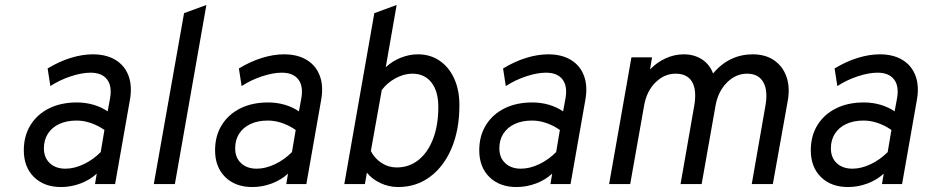

<svg xmlns="http://www.w3.org/2000/svg" viewBox="-20 -742 3728 774"><path d="M226 12Q158 12 117 -28.2Q76 -68.5 76 -136Q76 -194 102.8 -237.5Q129.5 -281 177.5 -305Q225.5 -329 290 -329Q324.5 -329 356.5 -319.8Q388.5 -310.5 414 -293L423 -342Q433 -393 412.2 -421Q391.5 -449 345 -449Q310 -449 265.8 -434.5Q221.5 -420 183 -395L172 -466Q218 -494 264.8 -508.5Q311.5 -523 354 -523Q408.5 -523 445.5 -500.5Q482.5 -478 498 -437Q513.5 -396 504 -341L444 0H363L370 -42Q342.5 -16.5 304.2 -2.2Q266 12 226 12ZM244 -62Q279.5 -62 317.8 -80.2Q356 -98.5 386 -129L401 -218Q375.5 -236 346.5 -246Q317.5 -256 289 -256Q248.5 -256 219 -242.2Q189.5 -228.5 173.2 -203.2Q157 -178 157 -144Q157 -106.5 180.8 -84.2Q204.5 -62 244 -62Z M600 0 722 -689 812 -722 685 0Z M997 12Q929 12 888 -28.2Q847 -68.5 847 -136Q847 -194 873.8 -237.5Q900.5 -281 948.5 -305Q996.5 -329 1061 -329Q1095.5 -329 1127.5 -319.8Q1159.5 -310.5 1185 -293L1194 -342Q1204 -393 1183.2 -421Q1162.5 -449 1116 -449Q1081 -449 1036.8 -434.5Q992.5 -420 954 -395L943 -466Q989 -494 1035.8 -508.5Q1082.5 -523 1125 -523Q1179.5 -523 1216.5 -500.5Q1253.5 -478 1269 -437Q1284.5 -396 1275 -341L1215 0H1134L1141 -42Q1113.5 -16.5 1075.2 -2.2Q1037 12 997 12ZM1015 -62Q1050.5 -62 1088.8 -80.2Q1127 -98.5 1157 -129L1172 -218Q1146.5 -236 1117.5 -246Q1088.5 -256 1060 -256Q1019.5 -256 990 -242.2Q960.5 -228.5 944.2 -203.2Q928 -178 928 -144Q928 -106.5 951.8 -84.2Q975.5 -62 1015 -62Z M1585 12Q1547.5 12 1513.5 -4Q1479.5 -20 1459 -46L1451 0H1368L1489 -689L1579 -722L1535 -471Q1562 -496 1596 -509.5Q1630 -523 1665 -523Q1714.5 -523 1752.2 -497.2Q1790 -471.5 1811 -425.2Q1832 -379 1832 -318Q1832 -220 1801 -145.8Q1770 -71.5 1714.2 -29.8Q1658.5 12 1585 12ZM1579 -67Q1629.5 -67 1667.2 -97.2Q1705 -127.5 1726 -182.5Q1747 -237.5 1747 -311Q1747 -374 1719.2 -409.5Q1691.5 -445 1642 -445Q1609 -445 1575 -426.8Q1541 -408.5 1519 -379L1475 -133Q1491 -102.5 1518.5 -84.8Q1546 -67 1579 -67Z M2062 12Q1994 12 1953 -28.2Q1912 -68.5 1912 -136Q1912 -194 1938.8 -237.5Q1965.5 -281 2013.5 -305Q2061.5 -329 2126 -329Q2160.5 -329 2192.5 -319.8Q2224.5 -310.5 2250 -293L2259 -342Q2269 -393 2248.2 -421Q2227.5 -449 2181 -449Q2146 -449 2101.8 -434.5Q2057.5 -420 2019 -395L2008 -466Q2054 -494 2100.8 -508.5Q2147.5 -523 2190 -523Q2244.5 -523 2281.5 -500.5Q2318.5 -478 2334 -437Q2349.5 -396 2340 -341L2280 0H2199L2206 -42Q2178.5 -16.5 2140.2 -2.2Q2102 12 2062 12ZM2080 -62Q2115.5 -62 2153.8 -80.2Q2192 -98.5 2222 -129L2237 -218Q2211.5 -236 2182.5 -246Q2153.5 -256 2125 -256Q2084.5 -256 2055 -242.2Q2025.5 -228.5 2009.2 -203.2Q1993 -178 1993 -144Q1993 -106.5 2016.8 -84.2Q2040.5 -62 2080 -62Z M2435.5 0 2525.5 -511H2608.5L2600.5 -462Q2627.5 -490.5 2663.2 -506.8Q2699 -523 2736.5 -523Q2778 -523 2809.2 -503Q2840.5 -483 2854.5 -446Q2887 -484.5 2927.2 -503.8Q2967.5 -523 3014.5 -523Q3065.5 -523 3100.5 -499Q3135.5 -475 3150.5 -432.5Q3165.5 -390 3155.5 -335L3095.5 0H3010.5L3065.5 -315Q3076.5 -376.5 3057 -410.8Q3037.5 -445 2991.5 -445Q2946 -445 2910.2 -409Q2874.5 -373 2864.5 -316L2808.5 0H2723.5L2778.5 -315Q2789.5 -378 2770.2 -411.5Q2751 -445 2703.5 -445Q2658 -445 2622.2 -409.5Q2586.5 -374 2576.5 -316L2520.5 0Z M3398.5 12Q3330.5 12 3289.5 -28.2Q3248.5 -68.5 3248.5 -136Q3248.5 -194 3275.2 -237.5Q3302 -281 3350 -305Q3398 -329 3462.5 -329Q3497 -329 3529 -319.8Q3561 -310.5 3586.5 -293L3595.5 -342Q3605.5 -393 3584.8 -421Q3564 -449 3517.5 -449Q3482.5 -449 3438.2 -434.5Q3394 -420 3355.5 -395L3344.5 -466Q3390.5 -494 3437.2 -508.5Q3484 -523 3526.5 -523Q3581 -523 3618 -500.5Q3655 -478 3670.5 -437Q3686 -396 3676.5 -341L3616.5 0H3535.5L3542.5 -42Q3515 -16.5 3476.8 -2.2Q3438.5 12 3398.5 12ZM3416.5 -62Q3452 -62 3490.2 -80.2Q3528.5 -98.5 3558.5 -129L3573.5 -218Q3548 -236 3519 -246Q3490 -256 3461.5 -256Q3421 -256 3391.5 -242.2Q3362 -228.5 3345.8 -203.2Q3329.5 -178 3329.5 -144Q3329.5 -106.5 3353.2 -84.2Q3377 -62 3416.5 -62Z"/></svg>

Font: Overpass
Style: Italic
Weight: 400
Italic angle: -10°
Designer: Delve Withrington, Dave Bailey, Thomas Jockin
Foundry: Delve Fonts LLC
Version: Version 4.000